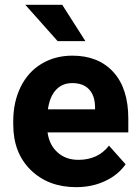

<svg xmlns="http://www.w3.org/2000/svg" viewBox="-20 -770 581 800"><path d="M297.4 9.8Q181.2 9.8 108.2 -61.5Q35.2 -132.8 35.2 -251.5V-265.1Q35.2 -344.7 65.9 -407.5Q96.7 -470.2 153.1 -504.2Q209.5 -538.1 281.7 -538.1Q390.1 -538.1 452.4 -469.7Q514.6 -401.4 514.6 -275.9V-218.3H178.2Q185.1 -166.5 219.5 -135.3Q253.9 -104 306.6 -104Q388.2 -104 434.1 -163.1L503.4 -85.4Q471.7 -40.5 417.5 -15.4Q363.3 9.8 297.4 9.8ZM281.2 -423.8Q239.3 -423.8 213.1 -395.5Q187 -367.2 179.7 -314.5H376V-325.7Q375 -372.6 350.6 -398.2Q326.2 -423.8 281.2 -423.8ZM335.9 -598.6H220.2L85.4 -750H239.3Z"/></svg>

Font: SteelSelectRoboto
Style: Roboto-Bold
Weight: 700
Designer: Google
Version: Version 2.137; 2017